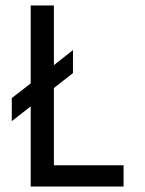

<svg xmlns="http://www.w3.org/2000/svg" viewBox="-20 -680 530 700"><path d="M92 0V-292L23 -238.5V-322.5L92 -376V-660H176.5V-442.5L246 -497.5V-413.5L176.5 -359V-77.5H430.5V0Z"/></svg>

Font: League Spartan Thin
Style: Regular
Weight: 400
Version: Version 2.002